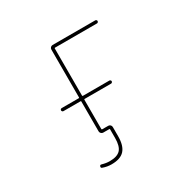

<svg xmlns="http://www.w3.org/2000/svg" viewBox="-200 -966 1400 1384"><g transform="rotate(-30 500.0 -274.0)"><path d="M344.7 205.1Q308.6 205.1 273.4 192.4Q261.7 188.5 265.6 176.8Q269.5 165 281.2 168.9Q314.5 178.7 344.7 178.7Q407.2 178.7 434.1 149.9Q460.9 121.1 460.9 52.7V-19.5Q460.9 -23.4 456.1 -23.4H406.2Q396.5 -23.4 389.2 -30.8Q381.8 -38.1 381.8 -47.9V-296.9Q381.8 -300.8 377.9 -300.8H235.4Q230.5 -300.8 226.6 -304.7Q222.7 -308.6 222.7 -314Q222.7 -319.3 226.6 -322.8Q230.5 -326.2 235.4 -326.2H377.9Q381.8 -326.2 381.8 -331.1V-728.5Q381.8 -739.3 389.2 -746.1Q396.5 -752.9 406.2 -752.9H760.7Q765.6 -752.9 769.5 -749.5Q773.4 -746.1 773.4 -740.7Q773.4 -735.4 769.5 -731.4Q765.6 -727.5 760.7 -727.5H412.1Q407.2 -727.5 407.2 -723.6V-331.1Q407.2 -326.2 412.1 -326.2H631.8Q636.7 -326.2 640.6 -322.8Q644.5 -319.3 644.5 -314Q644.5 -308.6 640.6 -304.7Q636.7 -300.8 631.8 -300.8H412.1Q407.2 -300.8 407.2 -296.9V-52.7Q407.2 -47.9 412.1 -47.9H461.9Q471.7 -47.9 479 -41Q486.3 -34.2 486.3 -23.4V52.7Q486.3 131.8 452.1 168.9Q418.9 205.1 344.7 205.1Z"/></g></svg>

Font: Rounded-X Mgen+ 1mn thin
Style: Regular
Weight: 100
Designer: [Source Han Sans]
Ryoko NISHIZUKA  (kana & ideographs); Paul D. Hunt (Latin, Greek & Cyrillic); Wenlong ZHANG  (bopomofo
Version: Version 1.059.20150602